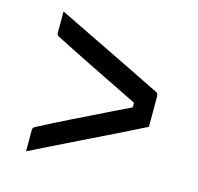

<svg xmlns="http://www.w3.org/2000/svg" viewBox="-88 -675 775 752"><g transform="rotate(15 300.0 -299.5)"><path d="M520 -233Q473 -209 419 -182.5Q365 -156 307.5 -128Q250 -100 192.5 -71.5Q135 -43 80 -16Q80 -37 80 -58.5Q80 -80 80 -101Q80 -108 82 -111Q84 -114 90 -117Q116 -131 149 -147.5Q182 -164 220 -183Q258 -202 297.5 -221Q337 -240 376 -259.5Q415 -279 451 -296L439 -271V-325L451 -303Q405 -326 355.5 -350Q306 -374 257.5 -398Q209 -422 166 -443.5Q123 -465 90 -482Q84 -485 82 -488.5Q80 -492 80 -498Q80 -520 80 -541Q80 -562 80 -583Q151 -548 222.5 -513.5Q294 -479 365.5 -444Q437 -409 508 -374Q513 -372 515.5 -369.5Q518 -367 519 -363.5Q520 -360 520 -356Q520 -325 520 -294.5Q520 -264 520 -233Z"/></g></svg>

Font: RecMonoLinear Nerd Font Mono
Style: Regular
Weight: 400
Monospace: yes
Version: Version 1.085; ttfautohint (v1.8.4.7-5d5b);Nerd Fonts 3.2.1